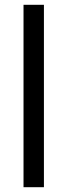

<svg xmlns="http://www.w3.org/2000/svg" viewBox="-20 -780 280 800"><path d="M163 0H78V-760H163Z"/></svg>

Font: Noto Sans Sinhala UI SemiCondensed
Style: Regular
Weight: 400
Width: 4
Designer: Jelle Bosma - Monotype Design Team
Foundry: Monotype Imaging Inc.
Version: Version 2.006; ttfautohint (v1.8.4.7-5d5b)